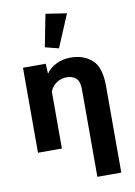

<svg xmlns="http://www.w3.org/2000/svg" viewBox="-107 -876 804 1146"><g transform="rotate(-10 295.5 -303.0)"><path d="M387.7 203.1V-326.9Q387.7 -375 366.9 -394.4Q346.2 -413.8 307.9 -413.8Q276.6 -413.8 249.5 -396Q222.4 -378.2 208.5 -345.9V0H63.5V-515.1H201.2L204.3 -457.3H207Q226.8 -487.1 266.2 -506.3Q305.7 -525.6 353 -525.6Q432.4 -525.6 482.5 -480.6Q532.7 -435.5 532.7 -322.3V203.1ZM295.2 -591.8 213.1 -612.8 251.5 -809.1 378.7 -789.6Z"/></g></svg>

Font: RobotoFlex
Style: Regular
Weight: 400
Designer: Berlow after Robertson
Foundry: Google
Version: Version 2.136